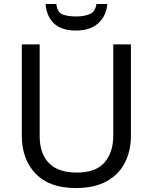

<svg xmlns="http://www.w3.org/2000/svg" viewBox="-20 -938 771 968"><path d="M640 -252Q640 -178 610 -118.5Q580 -59 518.5 -24.5Q457 10 362 10Q229 10 159.5 -62.5Q90 -135 90 -254V-714H180V-251Q180 -164 226.5 -116Q273 -68 367 -68Q464 -68 507.5 -119.5Q551 -171 551 -252V-714H640ZM521 -918Q516 -858 475.5 -821Q435 -784 363 -784Q289 -784 251.5 -820.5Q214 -857 210 -918H264Q269 -877 294 -866Q319 -855 365 -855Q404 -855 432.5 -867Q461 -879 466 -918Z"/></svg>

Font: Noto Sans Old Permic
Style: Regular
Weight: 400
Designer: Monotype Design Team
Foundry: Monotype Imaging Inc.
Version: Version 2.001; ttfautohint (v1.8.4.7-5d5b)